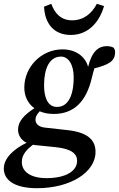

<svg xmlns="http://www.w3.org/2000/svg" viewBox="-47 -753 626 1011"><path d="M254 -190C206 -189 185 -237 185 -304C185 -394 214 -454 273 -455C312 -456 341 -415 341 -346C341 -237 304 -190 254 -190ZM81 -292C81 -248 99 -208 134 -183C80 -148 48 -114 48 -70C48 -45 61 -17 93 -1C29 29 -27 79 -27 134C-27 203 42 238 148 238C324 238 456 154 456 47C456 -14 418 -56 307 -68L190 -81C151 -85 140 -106 140 -122C140 -134 142 -145 162 -167C183 -158 207 -153 236 -153C342 -153 407 -218 436 -341C441 -361 445 -378 450 -393C523 -412 559 -429 559 -478C559 -489 556 -495 551 -502C542 -507 530 -510 515 -510C473 -510 437 -484 417 -401C402 -455 353 -493 282 -493C171 -493 81 -401 81 -292ZM326 -569C428 -569 481 -651 501 -721L463 -733C436 -681 393 -646 332 -646C274 -646 241 -683 223 -733L185 -718C188 -640 228 -569 326 -569ZM68 100C68 65 89 37 127 9C130 10 134 11 138 11L247 22C333 31 359 59 359 94C359 149 297 185 198 185C117 185 68 153 68 100Z"/></svg>

Font: Source Serif Pro Semibold
Style: Italic
Weight: 600
Italic angle: -12°
Designer: Frank Grießhammer
Foundry: Adobe Systems Incorporated
Version: Version 3.001;hotconv 1.0.111;makeotfexe 2.5.65597